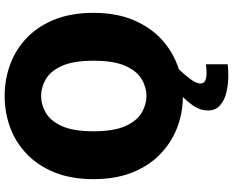

<svg xmlns="http://www.w3.org/2000/svg" viewBox="-108 -682 998 822"><g transform="rotate(-90 391.0 -271.0)"><path d="M527 111.5V205Q516.5 206 504.8 206.8Q493 207.5 480 207.5Q442 207.5 407.5 199.5Q373 191.5 351 172.2Q329 153 329 120.5Q329 89 347.2 61.2Q365.5 33.5 387 13Q316.5 12.5 253 -12.5Q189.5 -37.5 140.2 -85.8Q91 -134 63 -205.2Q35 -276.5 35 -369.5Q35 -463.5 63.2 -534.5Q91.5 -605.5 140.8 -653.5Q190 -701.5 254.2 -725.8Q318.5 -750 391 -750Q463.5 -750 528 -725.8Q592.5 -701.5 641.8 -653.5Q691 -605.5 719 -534.5Q747 -463.5 747 -369.5Q747 -270.5 715.2 -196.5Q683.5 -122.5 629 -74.2Q574.5 -26 506 -4.5Q485.5 16 465 43Q444.5 70 444.5 87.5Q444.5 104.5 458.8 109.5Q473 114.5 491 114.5Q500 114.5 509.5 113.5Q519 112.5 527 111.5ZM391 -143Q428 -143 462.8 -163.2Q497.5 -183.5 519.8 -233Q542 -282.5 542 -369.5Q542 -457 519.5 -505.8Q497 -554.5 462.5 -574.2Q428 -594 391 -594Q354.5 -594 319.8 -574.2Q285 -554.5 262.5 -505.8Q240 -457 240 -369.5Q240 -282 262.5 -232.8Q285 -183.5 319.8 -163.2Q354.5 -143 391 -143Z"/></g></svg>

Font: Epilogue Black
Style: Regular
Weight: 900
Designer: Tyler Finck
Foundry: Etcetera Type Co
Version: Version 2.111; ttfautohint (v1.8.3)